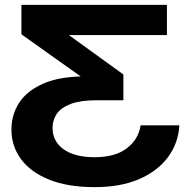

<svg xmlns="http://www.w3.org/2000/svg" viewBox="-20 -589 765 789"><path d="M666 -569V-445H130L155 -523L487 -283V-177H377Q311 -177 271 -162Q231 -147 213.5 -121.5Q196 -96 196 -63Q196 -8 241.5 24.5Q287 57 369 57Q453 57 501 20.5Q549 -16 558 -74H717Q713 -1 670.5 56.5Q628 114 552 147Q476 180 369 180Q258 180 181.5 149Q105 118 66 64.5Q27 11 27 -56Q27 -118 59 -167Q91 -216 158 -245.5Q225 -275 330 -275H407L386 -222L68 -448V-569Z"/></svg>

Font: Unbounded Medium
Style: Regular
Weight: 500
Designer: Luke Prowse, Jean-Baptiste Morizot, Fátima Lázaro, Florian Runge
Foundry: NaN
Version: Version 1.700